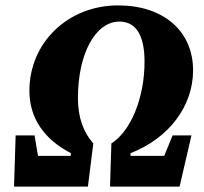

<svg xmlns="http://www.w3.org/2000/svg" viewBox="-20 -692 757 712"><path d="M32 0H306L326 -160C289 -202 269 -256 269 -329C269 -493 334 -612 423 -612C484 -612 516 -561 516 -464C516 -328 465 -206 393 -160L388 0H646L690 -190H620L589 -114H464V-124C606 -179 696 -298 696 -431C696 -577 586 -672 418 -672C232 -672 89 -534 89 -355C89 -254 144 -175 243 -124L242 -114H121L108 -190H38Z"/></svg>

Font: Source Serif Pro Black
Style: Italic
Weight: 900
Italic angle: -12°
Designer: Frank Grießhammer
Foundry: Adobe Systems Incorporated
Version: Version 3.001;hotconv 1.0.111;makeotfexe 2.5.65597